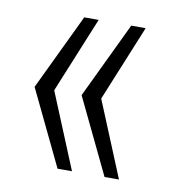

<svg xmlns="http://www.w3.org/2000/svg" viewBox="-56 -561 467 511"><g transform="rotate(10 177.5 -305.5)"><path d="M132 -101 34 -305 132 -510H171L87 -305L171 -101ZM259 -101 161 -305 259 -510H298L214 -305L298 -101Z"/></g></svg>

Font: Saira Condensed Light
Style: Regular
Weight: 300
Width: 3
Designer: Hector Gatti with collaboration of the Omnibus-Type team
Foundry: Omnibus-Type
Version: Version 1.101